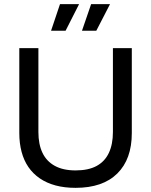

<svg xmlns="http://www.w3.org/2000/svg" viewBox="-20 -892 728 925"><path d="M344 13Q291 13 248 1.5Q205 -10 172 -32.5Q139 -55 117 -87Q95 -119 84 -160.5Q73 -202 73 -251V-660H165V-256Q165 -197 184.5 -156Q204 -115 244 -93Q284 -71 344 -71Q406 -71 445.5 -92.5Q485 -114 504.5 -155.5Q524 -197 524 -256V-660H615V-251Q615 -125 545 -56Q475 13 344 13ZM296 -744H226L269 -872H361ZM444 -744H375L419 -872H510Z"/></svg>

Font: Bricolage Grotesque 36pt
Style: Regular
Weight: 400
Designer: Mathieu Triay
Foundry: Atelier Triay
Version: Version 1.001;gftools[0.9.33.dev8+g029e19f]